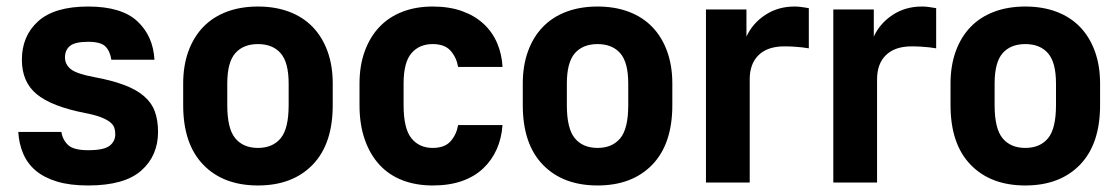

<svg xmlns="http://www.w3.org/2000/svg" viewBox="-20 -559 3430 588"><path d="M250 9Q194 9 154.5 -3Q115 -15 89.5 -36.5Q64 -58 51 -88.5Q38 -119 36 -155H168Q172 -130 189 -114.5Q206 -99 250 -99Q298 -99 315.5 -112.5Q333 -126 333 -148Q333 -159 330 -168Q327 -177 317 -185Q307 -193 289 -200Q271 -207 240 -213Q138 -233 92.5 -270.5Q47 -308 47 -376Q47 -449 97 -494Q147 -539 250 -539Q352 -539 400.5 -494Q449 -449 453 -376H321Q317 -403 302.5 -417Q288 -431 250 -431Q210 -431 194.5 -418.5Q179 -406 179 -383Q179 -362 196.5 -347.5Q214 -333 268 -323Q322 -313 359.5 -299Q397 -285 420.5 -265Q444 -245 454 -218Q464 -191 464 -155Q464 -82 412.5 -36.5Q361 9 250 9Z M770 9Q664 9 602.5 -54.5Q541 -118 541 -237V-303Q541 -358 557 -402Q573 -446 602.5 -476.5Q632 -507 674.5 -523Q717 -539 770 -539Q823 -539 865.5 -523Q908 -507 937.5 -476.5Q967 -446 983 -402Q999 -358 999 -303V-237Q999 -118 937.5 -54.5Q876 9 770 9ZM770 -106Q815 -106 839.5 -135.5Q864 -165 864 -237V-303Q864 -368 839.5 -396Q815 -424 770 -424Q725 -424 700.5 -396Q676 -368 676 -303V-237Q676 -165 700.5 -135.5Q725 -106 770 -106Z M1305 9Q1254 9 1212.5 -7Q1171 -23 1142 -54.5Q1113 -86 1097 -132Q1081 -178 1081 -237V-303Q1081 -358 1097 -402Q1113 -446 1142 -476.5Q1171 -507 1212.5 -523Q1254 -539 1305 -539Q1356 -539 1395 -525Q1434 -511 1461 -486Q1488 -461 1502.5 -427Q1517 -393 1519 -354H1383Q1378 -383 1360 -403.5Q1342 -424 1305 -424Q1264 -424 1240 -396Q1216 -368 1216 -303V-237Q1216 -165 1240 -135.5Q1264 -106 1305 -106Q1342 -106 1360 -126.5Q1378 -147 1383 -176H1519Q1516 -135 1501 -101.5Q1486 -68 1459.5 -43Q1433 -18 1394.5 -4.5Q1356 9 1305 9Z M1810 9Q1704 9 1642.5 -54.5Q1581 -118 1581 -237V-303Q1581 -358 1597 -402Q1613 -446 1642.5 -476.5Q1672 -507 1714.5 -523Q1757 -539 1810 -539Q1863 -539 1905.5 -523Q1948 -507 1977.5 -476.5Q2007 -446 2023 -402Q2039 -358 2039 -303V-237Q2039 -118 1977.5 -54.5Q1916 9 1810 9ZM1810 -106Q1855 -106 1879.5 -135.5Q1904 -165 1904 -237V-303Q1904 -368 1879.5 -396Q1855 -424 1810 -424Q1765 -424 1740.5 -396Q1716 -368 1716 -303V-237Q1716 -165 1740.5 -135.5Q1765 -106 1810 -106Z M2142 -530H2266V-447Q2285 -488 2324 -513.5Q2363 -539 2413 -539Q2423 -539 2431 -538Q2439 -537 2445 -536Q2452 -535 2457 -534V-411Q2447 -412 2436 -414Q2426 -415 2412.5 -416Q2399 -417 2382 -417Q2331 -417 2303.5 -390.5Q2276 -364 2276 -316V0H2142Z M2532 -530H2656V-447Q2675 -488 2714 -513.5Q2753 -539 2803 -539Q2813 -539 2821 -538Q2829 -537 2835 -536Q2842 -535 2847 -534V-411Q2837 -412 2826 -414Q2816 -415 2802.5 -416Q2789 -417 2772 -417Q2721 -417 2693.5 -390.5Q2666 -364 2666 -316V0H2532Z M3120 9Q3014 9 2952.5 -54.5Q2891 -118 2891 -237V-303Q2891 -358 2907 -402Q2923 -446 2952.5 -476.5Q2982 -507 3024.5 -523Q3067 -539 3120 -539Q3173 -539 3215.5 -523Q3258 -507 3287.5 -476.5Q3317 -446 3333 -402Q3349 -358 3349 -303V-237Q3349 -118 3287.5 -54.5Q3226 9 3120 9ZM3120 -106Q3165 -106 3189.5 -135.5Q3214 -165 3214 -237V-303Q3214 -368 3189.5 -396Q3165 -424 3120 -424Q3075 -424 3050.5 -396Q3026 -368 3026 -303V-237Q3026 -165 3050.5 -135.5Q3075 -106 3120 -106Z"/></svg>

Font: Golos UI
Style: Bold
Weight: 700
Designer: A.Korolkova, Vitaly Kuzmin
Foundry: ParaType Ltd
Version: Version 2.000